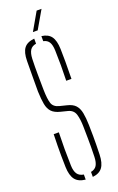

<svg xmlns="http://www.w3.org/2000/svg" viewBox="-179 -986 634 1035"><g transform="rotate(-20 138.0 -469.0)"><path d="M120 4.5Q79.5 0.5 61 -23.5Q42.5 -47.5 41 -96.5Q40 -133.5 39.8 -161.8Q39.5 -190 40 -218.5Q40.5 -247 41.5 -284.5H71Q69.5 -237 69.5 -189.2Q69.5 -141.5 71 -94Q72 -62 83.5 -45.2Q95 -28.5 120 -24.5ZM161 4V-24.5Q184.5 -29 194.8 -46Q205 -63 206 -94Q207 -127 207.2 -151.5Q207.5 -176 207 -202.2Q206.5 -228.5 206 -266Q205.5 -310 196.8 -338.8Q188 -367.5 157 -375.5L117.5 -385.5Q85 -393.5 69 -410.2Q53 -427 47.5 -456Q42 -485 40.5 -529.5Q40 -566.5 40.8 -614Q41.5 -661.5 41.5 -704.5Q42 -753.5 59.8 -777Q77.5 -800.5 119 -804.5V-775.5Q95 -771.5 84.2 -754.8Q73.5 -738 72 -706Q70.5 -662 71 -618Q71.5 -574 72 -529.5Q73 -474 81.5 -449.2Q90 -424.5 122 -416.5L162 -406.5Q194 -399 209.5 -381.8Q225 -364.5 230.5 -336Q236 -307.5 237 -266Q238 -227 238 -201.8Q238 -176.5 237.8 -153.2Q237.5 -130 236.5 -96.5Q235 -48 217.2 -24Q199.5 0 161 4ZM203.5 -532Q205 -576 205 -619.5Q205 -663 203.5 -706Q202.5 -737.5 192.5 -754Q182.5 -770.5 160 -775V-804Q197.5 -799.5 214.8 -775.8Q232 -752 233.5 -703.5Q234.5 -674 234.5 -629.5Q234.5 -585 233.5 -532ZM124.5 -840 183 -942H211L152 -840Z"/></g></svg>

Font: Big Shoulders Stencil Display ExtraLight
Style: Regular
Weight: 250
Designer: Patric King
Foundry: XO Type Co
Version: Version 2.001